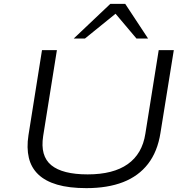

<svg xmlns="http://www.w3.org/2000/svg" viewBox="-20 -964 969 992"><path d="M426 8Q337 8 275.5 -10Q214 -28 177.5 -63Q141 -98 129 -149Q117 -200 127 -265L197 -705H274L203 -261Q187 -158 245 -110.5Q303 -63 433 -63Q565 -63 640 -116Q715 -169 731 -273L800 -705H878L809 -277Q794 -181 745 -117.5Q696 -54 616 -23Q536 8 426 8ZM361 -765 550 -944H627L745 -765H685L577 -893L419 -765Z"/></svg>

Font: Nunito Sans 7pt Expanded Light
Style: Italic
Weight: 300
Width: 7
Italic angle: -9°
Designer: Vernon Adams
Foundry: Vernon Adams
Version: Version 3.101;gftools[0.9.27]